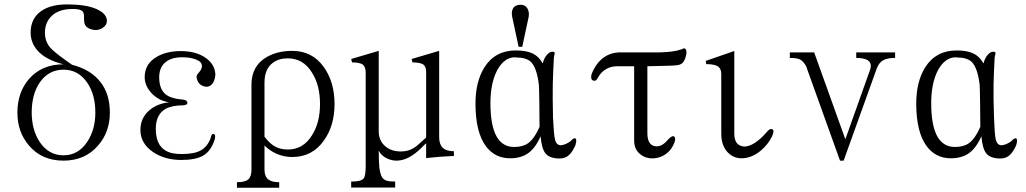

<svg xmlns="http://www.w3.org/2000/svg" viewBox="-20 -717 4691 878"><path d="M270.5 -422.9Q170.9 -422.9 112.3 -355.5Q59.6 -293.9 59.6 -202.1Q59.6 -113.3 112.3 -51.8Q170.9 17.6 270.5 17.6Q369.1 17.6 428.7 -51.8Q482.4 -113.3 482.4 -202.1Q482.4 -288.1 438.5 -342.8Q395.5 -398.4 309.6 -420.9L287.1 -436.5Q226.6 -479.5 210 -499Q185.5 -527.3 185.5 -567.4Q185.5 -614.3 215.8 -643.6Q249 -675.8 310.5 -675.8Q347.7 -676.8 358.4 -664.1Q365.2 -656.2 364.3 -632.8Q364.3 -615.2 367.2 -607.4Q372.1 -593.8 388.7 -585.9Q419.9 -573.2 445.3 -586.9Q469.7 -600.6 468.8 -624Q466.8 -652.3 430.7 -670.9Q387.7 -694.3 307.6 -696.3Q214.8 -701.2 165 -664.1Q120.1 -629.9 120.1 -568.4Q120.1 -523.4 149.4 -488.3Q187.5 -443.4 270.5 -422.9ZM270.5 -398.4Q337.9 -398.4 378.9 -338.9Q416 -284.2 416 -203.1Q416 -124 378.9 -68.4Q337.9 -6.8 270.5 -6.8Q202.1 -6.8 161.1 -68.4Q125 -124 125 -203.1Q125 -284.2 161.1 -338.9Q202.1 -398.4 270.5 -398.4Z M815.4 -261.7Q765.6 -265.6 742.2 -282.2Q708 -305.7 708 -363.3Q708 -403.3 730.5 -426.8Q757.8 -455.1 813.5 -455.1Q849.6 -455.1 875 -445.3Q904.3 -434.6 903.3 -414.1Q903.3 -405.3 898.4 -397.5Q896.5 -393.6 889.6 -385.7Q881.8 -377 879.9 -372.1Q877 -362.3 882.8 -349.6Q886.7 -336.9 899.4 -328.1Q912.1 -320.3 925.8 -320.3Q940.4 -321.3 951.2 -334Q961.9 -347.7 964.8 -373Q964.8 -420.9 920.9 -452.1Q877 -483.4 806.6 -483.4Q743.2 -483.4 698.2 -458Q641.6 -425.8 641.6 -364.3Q641.6 -325.2 672.9 -291Q706.1 -255.9 753.9 -249Q699.2 -244.1 662.1 -211.9Q622.1 -176.8 622.1 -123Q622.1 -61.5 678.7 -22.5Q731.4 13.7 806.6 14.6Q874 14.6 908.2 -4.9Q946.3 -26.4 962.9 -83Q966.8 -101.6 957 -104.5Q947.3 -107.4 942.4 -83Q927.7 -45.9 898.4 -29.3Q868.2 -12.7 813.5 -12.7Q764.6 -11.7 737.3 -28.3Q692.4 -54.7 692.4 -127.9Q692.4 -192.4 736.3 -218.8Q766.6 -235.4 817.4 -235.4Q837.9 -236.3 836.9 -248Q835.9 -259.8 815.4 -261.7Z M1189.5 -91.8V-338.9Q1189.5 -401.4 1227.5 -429.7Q1254.9 -450.2 1295.9 -450.2Q1366.2 -450.2 1406.2 -385.7Q1443.4 -328.1 1443.4 -241.2Q1443.4 -155.3 1406.2 -97.7Q1366.2 -33.2 1295.9 -33.2Q1256.8 -33.2 1228.5 -52.7Q1210 -65.4 1189.5 -91.8ZM1063.5 141.6H1256.8V116.2Q1222.7 116.2 1207 103.5Q1189.5 89.8 1189.5 59.6V-51.8Q1212.9 -28.3 1241.2 -15.6Q1275.4 1 1316.4 1Q1408.2 1 1460.9 -74.2Q1509.8 -141.6 1509.8 -241.2Q1509.8 -341.8 1460.9 -410.2Q1408.2 -484.4 1316.4 -484.4Q1250 -484.4 1201.2 -457Q1129.9 -417 1129.9 -329.1V59.6Q1129.9 90.8 1115.2 103.5Q1100.6 116.2 1063.5 116.2Z M1585.9 -447.3 1589.8 -431.6Q1625 -431.6 1638.7 -421.9Q1652.3 -411.1 1652.3 -384.8V42Q1652.3 87.9 1642.6 99.6Q1630.9 113.3 1585.9 113.3V140.6H1787.1V113.3Q1760.7 113.3 1749 109.4Q1734.4 105.5 1726.6 92.8Q1718.8 79.1 1714.8 49.8Q1711.9 23.4 1711.9 -28.3Q1723.6 -3.9 1752.9 8.8Q1772.5 17.6 1792 17.6Q1830.1 17.6 1867.2 -7.8Q1888.7 -21.5 1920.9 -54.7L1928.7 -61.5V5.9Q1966.8 2 1990.2 0Q2016.6 -2 2055.7 -3.9V-25.4Q2020.5 -25.4 2003.9 -42Q1988.3 -57.6 1988.3 -89.8V-484.4L1862.3 -447.3L1866.2 -431.6Q1901.4 -431.6 1916 -421.9Q1928.7 -412.1 1928.7 -387.7V-87.9L1912.1 -73.2Q1885.7 -47.9 1870.1 -39.1Q1845.7 -24.4 1813.5 -24.4Q1770.5 -24.4 1743.2 -46.9Q1713.9 -71.3 1711.9 -111.3V-484.4Z M2335.9 -455.1 2340.8 -454.1Q2386.7 -454.1 2408.2 -433.6Q2435.5 -405.3 2444.3 -328.1Q2445.3 -318.4 2446.3 -245.1Q2447.3 -171.9 2447.3 -136.7Q2423.8 -83 2395.5 -62.5Q2371.1 -44.9 2331.1 -44.9Q2279.3 -44.9 2252 -90.8Q2222.7 -141.6 2222.7 -245.1Q2222.7 -336.9 2253.9 -396.5Q2286.1 -455.1 2335.9 -455.1ZM2452.1 -93.8Q2457 -38.1 2473.6 -16.6Q2492.2 7.8 2539.1 7.8Q2565.4 7.8 2583 -8.8Q2597.7 -22.5 2611.3 -52.7Q2619.1 -79.1 2611.3 -84Q2603.5 -87.9 2588.9 -71.3Q2578.1 -63.5 2567.4 -58.6Q2555.7 -53.7 2544.9 -52.7Q2523.4 -52.7 2517.6 -81.1Q2512.7 -100.6 2508.8 -179.7V-184.6Q2506.8 -268.6 2507.8 -330.1Q2508.8 -376 2512.7 -452.1L2514.6 -463.9Q2517.6 -472.7 2516.6 -475.6Q2515.6 -480.5 2505.9 -480.5Q2494.1 -480.5 2482.4 -467.8Q2467.8 -452.1 2461.9 -426.8Q2443.4 -460 2413.1 -473.6Q2384.8 -486.3 2338.9 -486.3Q2244.1 -486.3 2195.3 -409.2Q2154.3 -343.8 2154.3 -243.2Q2154.3 -111.3 2203.1 -46.9Q2244.1 6.8 2312.5 6.8Q2360.4 6.8 2392.6 -14.6Q2427.7 -38.1 2452.1 -93.8ZM2368.2 -502.9 2397.5 -639.6Q2401.4 -662.1 2391.6 -678.7Q2381.8 -695.3 2360.4 -695.3Q2335.9 -695.3 2326.2 -678.7Q2317.4 -663.1 2322.3 -639.6L2351.6 -502.9Z M2799.8 -414.1H2879.9V-74.2Q2879.9 -39.1 2901.4 -17.6Q2920.9 2.9 2952.1 6.8Q2982.4 9.8 3010.7 -3.9Q3041 -19.5 3056.6 -48.8Q3073.2 -80.1 3064.5 -90.8Q3056.6 -101.6 3035.2 -79.1Q3004.9 -42 2973.6 -48.8Q2940.4 -55.7 2940.4 -108.4V-414.1L2981.4 -415Q3065.4 -416 3083 -419.9Q3104.5 -424.8 3112.3 -447.3Q3123 -475.6 3117.2 -489.3Q3111.3 -501 3098.6 -492.2Q3077.1 -484.4 3052.7 -481.4Q3033.2 -478.5 2996.1 -477.5H2821.3Q2765.6 -478.5 2727.5 -443.4Q2702.1 -419.9 2685.5 -378.9Q2678.7 -354.5 2692.4 -348.6Q2706.1 -343.8 2713.9 -361.3Q2729.5 -389.6 2753.9 -402.3Q2773.4 -413.1 2799.8 -414.1Z M3334 -482.4 3207 -438.5 3210 -423.8Q3249 -423.8 3264.6 -412.1Q3278.3 -401.4 3278.3 -378.9V-105.5Q3278.3 -52.7 3306.6 -21.5Q3333 6.8 3371.1 6.8Q3416 6.8 3458 -27.3Q3492.2 -55.7 3510.7 -93.8Q3522.5 -121.1 3511.7 -126Q3501 -130.9 3487.3 -114.3Q3459 -81.1 3431.6 -63.5Q3405.3 -46.9 3383.8 -46.9Q3362.3 -47.9 3349.6 -62.5Q3337.9 -78.1 3337.9 -105.5V-484.4Z M3591.8 -477.5V-452.1Q3624 -452.1 3637.7 -445.3Q3652.3 -438.5 3666 -415L3821.3 17.6H3837.9L3990.2 -406.2Q4001 -432.6 4020.5 -442.4Q4039.1 -452.1 4073.2 -452.1V-477.5H3895.5V-452.1Q3935.5 -452.1 3952.1 -438.5Q3966.8 -425.8 3960 -401.4L3845.7 -80.1L3703.1 -477.5Z M4351.6 -455.1 4356.4 -454.1Q4402.3 -454.1 4423.8 -433.6Q4451.2 -405.3 4460 -328.1Q4460.9 -318.4 4461.9 -245.1Q4462.9 -171.9 4462.9 -136.7Q4439.5 -83 4411.1 -62.5Q4386.7 -44.9 4346.7 -44.9Q4294.9 -44.9 4267.6 -90.8Q4238.3 -141.6 4238.3 -245.1Q4238.3 -336.9 4269.5 -396.5Q4301.8 -455.1 4351.6 -455.1ZM4467.8 -93.8Q4472.7 -38.1 4489.3 -16.6Q4507.8 7.8 4554.7 7.8Q4581.1 7.8 4598.6 -8.8Q4613.3 -22.5 4627 -52.7Q4634.8 -79.1 4627 -84Q4619.1 -87.9 4604.5 -71.3Q4593.8 -63.5 4583 -58.6Q4571.3 -53.7 4560.5 -52.7Q4539.1 -52.7 4533.2 -81.1Q4528.3 -101.6 4525.4 -182.6V-184.6Q4522.5 -268.6 4523.4 -330.1Q4524.4 -376 4528.3 -452.1L4530.3 -463.9Q4533.2 -472.7 4532.2 -475.6Q4531.2 -480.5 4521.5 -480.5Q4509.8 -480.5 4498 -467.8Q4483.4 -452.1 4477.5 -426.8Q4459 -460 4428.7 -473.6Q4400.4 -486.3 4354.5 -486.3Q4259.8 -486.3 4210.9 -409.2Q4169.9 -343.8 4169.9 -243.2Q4169.9 -111.3 4218.8 -46.9Q4259.8 6.8 4328.1 6.8Q4376 6.8 4408.2 -14.6Q4443.4 -38.1 4467.8 -93.8Z"/></svg>

Font: Batang
Style: Regular
Weight: 400
Version: Version 2.21